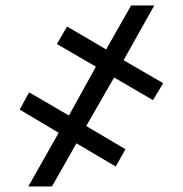

<svg xmlns="http://www.w3.org/2000/svg" viewBox="-20 -675 661 695"><path d="M393.1 -394.5 292 -218.8 434.1 -134.8 398.9 -72.3 256.8 -156.2 168 0H82.5L192.4 -194.3L51.3 -278.3L85.4 -340.8L229.5 -256.8L327.1 -433.6L186 -515.6L222.7 -579.1L364.3 -496.1L454.6 -655.3H538.6L427.2 -457L570.8 -374L533.7 -312.5Z"/></svg>

Font: Inter 20pt
Style: Regular
Weight: 400
Version: Version 4.001;git-66647c0bb